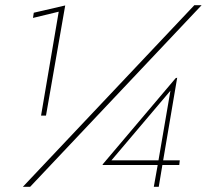

<svg xmlns="http://www.w3.org/2000/svg" viewBox="-20 -719 796 739"><path d="M590 -102H409L636 -370ZM605 -84H670L672 -102H608L662 -420L656 -418L374 -85H376V-84H587L572 0H591ZM728 -699 68 0H96L756 -699ZM107 -650 206 -674 138 -274H157L231 -698L110 -670Z"/></svg>

Font: Jost* 200 Thin Italic
Style: Italic
Weight: 200
Italic angle: -10°
Version: Version 3.200; ttfautohint (v0.97) -l 8 -r 50 -G 200 -x 14 -